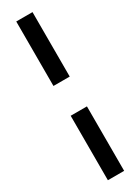

<svg xmlns="http://www.w3.org/2000/svg" viewBox="-220 -740 628 859"><g transform="rotate(-30 94.5 -310.0)"><path d="M52 -387V-720H136V-387ZM52 100V-233H136V100Z"/></g></svg>

Font: DM Sans 36pt
Style: Regular
Weight: 400
Designer: Colophon Foundry, Jonny Pinhorn
Foundry: Colophon Foundry
Version: Version 4.004;gftools[0.9.30]